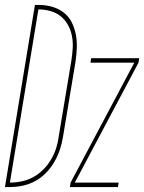

<svg xmlns="http://www.w3.org/2000/svg" viewBox="-54 -755 582 775"><path d="M-34 0 87 -735H104Q131 -735 157 -727.5Q183 -720 203.5 -704Q224 -688 235.5 -665Q247 -642 252 -616Q257 -590 256 -562.5Q255 -535 251 -507L200 -201Q196 -176 187.5 -150.5Q179 -125 165 -101Q151 -77 131.5 -57Q112 -37 88 -24Q64 -11 37.5 -5.5Q11 0 -14 0ZM-14 -18Q10 -18 34 -23Q58 -28 80 -40Q102 -52 120.5 -70.5Q139 -89 152 -111Q165 -133 172.5 -156.5Q180 -180 183 -204L234 -510Q238 -535 239.5 -560Q241 -585 236.5 -609Q232 -633 220.5 -654Q209 -675 191 -689.5Q173 -704 149.5 -710.5Q126 -717 101 -717ZM228 0 231 -18 488 -502H311L314 -520H508L505 -502L248 -18H425L422 0Z"/></svg>

Font: Iosevka Thin Oblique
Style: Regular
Weight: 100
Italic angle: -9°
Monospace: yes
Designer: Belleve Invis
Foundry: Belleve Invis
Version: Version 32.5.0; ttfautohint (v1.8.4)